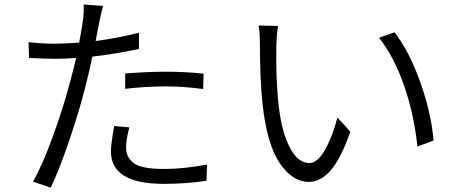

<svg xmlns="http://www.w3.org/2000/svg" viewBox="-20 -809 2040 856"><path d="M538.1 -413.1V-481.4Q639.6 -489.3 716.8 -489.3Q808.6 -489.3 887.7 -480.5L885.7 -412.1Q798.8 -423.8 719.7 -423.8Q631.8 -423.8 538.1 -413.1ZM599.6 -663.1V-590.8Q482.4 -566.4 391.6 -556.6Q379.9 -498 361.3 -424.8Q333 -312.5 288.1 -180.7Q243.2 -48.8 206.1 27.3L127 1Q168 -70.3 214.8 -198.7Q261.7 -327.1 292 -442.4Q310.5 -510.7 319.3 -550.8Q272.5 -546.9 222.7 -546.9Q181.6 -546.9 109.4 -550.8L107.4 -621.1Q161.1 -614.3 224.6 -614.3Q267.6 -614.3 333 -619.1Q346.7 -694.3 348.6 -710Q355.5 -757.8 352.5 -789.1L439.5 -782.2Q432.6 -757.8 421.9 -706.1L406.2 -626Q507.8 -639.6 599.6 -663.1ZM489.3 -247.1 556.6 -241.2Q542 -185.5 542 -151.4Q542 -107.4 576.7 -81.5Q611.3 -55.7 710.9 -55.7Q796.9 -55.7 903.3 -75.2L900.4 -2.9Q808.6 10.7 710 10.7Q474.6 10.7 474.6 -133.8Q474.6 -168 489.3 -247.1Z M1132.8 -695.3 1219.7 -693.4Q1213.9 -661.1 1211.9 -600.6Q1210 -468.8 1219.7 -363.3Q1231.4 -234.4 1268.6 -158.2Q1305.7 -82 1359.4 -82Q1395.5 -82 1429.2 -141.6Q1462.9 -201.2 1484.4 -285.2L1542 -221.7Q1500 -101.6 1454.6 -49.8Q1409.2 2 1357.4 2Q1283.2 2 1226.6 -82.5Q1169.9 -167 1150.4 -345.7Q1138.7 -459 1138.7 -609.4Q1138.7 -668 1132.8 -695.3ZM1669.9 -640.6 1739.3 -665Q1804.7 -579.1 1853 -444.8Q1901.4 -310.5 1913.1 -182.6L1840.8 -155.3Q1827.1 -294.9 1782.2 -425.3Q1737.3 -555.7 1669.9 -640.6Z"/></svg>

Font: Gen Shin Gothic Normal
Style: Regular
Weight: 300
Designer: [Source Han Sans]
Ryoko NISHIZUKA  (kana & ideographs); Paul D. Hunt (Latin, Greek & Cyrillic); Wenlong ZHANG  (bopomofo
Version: Version 1.002.20150607